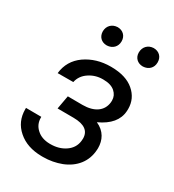

<svg xmlns="http://www.w3.org/2000/svg" viewBox="-177 -825 851 937"><g transform="rotate(30 249.0 -356.5)"><path d="M156.7 -668.5C156.7 -637.7 177.7 -617.7 207 -617.7C207.5 -617.7 208 -617.7 208.5 -617.7C239.3 -619.1 260.7 -640.6 260.7 -670.4C260.7 -670.9 260.7 -671.4 260.7 -671.9C260.7 -701.2 239.3 -721.7 210.4 -721.7C210 -721.7 209.5 -721.7 209 -721.7C177.7 -720.2 157.2 -698.2 156.7 -668.5ZM360.4 -667.5C360.4 -667 360.4 -666.5 360.4 -666C360.4 -636.7 381.8 -616.7 410.6 -616.7C411.1 -616.7 411.6 -616.7 412.1 -616.7C442.9 -618.2 464.4 -638.7 464.4 -669.4C464.4 -669.9 464.4 -670.4 464.4 -670.9C464.4 -700.7 443.4 -721.2 413.6 -721.2C413.1 -721.2 412.6 -721.2 412.1 -721.2C381.3 -719.7 360.8 -697.3 360.4 -667.5ZM167.5 -307.6 153.8 -231.4 244.1 -231C304.7 -230.5 335 -209 335 -166C335 -161.1 334.5 -156.7 334 -151.9C330.6 -124.5 316.9 -103 293.5 -86.9C270 -70.8 242.2 -63 210.4 -63C209 -63 208 -63 206.5 -63C175.8 -63.5 150.9 -72.3 132.8 -89.4C114.3 -106 105.5 -127 105.5 -151.4C105.5 -152.8 105.5 -154.3 105.5 -156.2L19 -156.7C19 -154.3 19 -151.4 19 -148.9C19 -103 35.6 -65.4 69.3 -36.1C103 -6.3 147.5 8.8 202.6 9.3C205.6 9.3 208 9.3 210.9 9.3C246.6 9.3 280.3 2.9 312.5 -9.3C376.5 -34.7 417.5 -84.5 421.4 -152.3C421.4 -155.8 421.9 -159.2 421.9 -162.1C421.9 -207 402.3 -247.6 353.5 -269C416.5 -297.9 449.7 -337.9 453.1 -388.7C453.6 -393.1 453.6 -397 453.6 -401.4C453.6 -440.4 438.5 -473.1 408.7 -498.5C378.9 -524.4 336.4 -537.6 281.2 -538.1C279.8 -538.1 278.8 -538.1 277.3 -538.1C223.1 -538.1 175.8 -523.9 135.7 -496.1C95.7 -467.8 73.2 -429.2 67.9 -380.9L155.8 -381.3C161.1 -406.7 175.3 -427.2 198.2 -442.4C220.7 -457.5 246.1 -465.3 273.9 -465.3C274.9 -465.3 276.4 -465.3 277.3 -465.3C306.2 -465.3 327.6 -458.5 342.8 -445.3C357.4 -432.1 364.7 -416.5 364.7 -397.9C364.7 -394.5 364.7 -391.1 364.3 -387.7C358.9 -336.4 316.9 -307.1 250.5 -307.1Z"/></g></svg>

Font: Roboto
Style: Italic
Weight: 400
Italic angle: -12°
Designer: Google
Version: Version 2.137; 2017